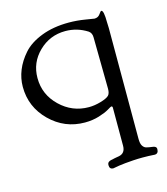

<svg xmlns="http://www.w3.org/2000/svg" viewBox="-104 -527 732 843"><g transform="rotate(-15 262.0 -105.0)"><path d="M258.8 -401.4Q188.5 -401.4 138.2 -352.5Q87.9 -303.7 87.9 -233.4Q87.9 -158.2 143.1 -105Q198.2 -51.8 273.4 -51.8Q299.8 -51.8 328.1 -60.1Q356.4 -68.4 366.2 -78.1Q375 -86.9 375 -108.4Q375 -154.3 372.1 -342.8Q372.1 -362.3 358.4 -372.1Q312.5 -401.4 258.8 -401.4ZM15.6 -212.9Q15.6 -251 30.3 -287.6Q44.9 -324.2 74.7 -357.9Q104.5 -391.6 158.7 -412.6Q212.9 -433.6 283.2 -433.6Q320.3 -433.6 358.4 -427.2Q396.5 -420.9 397.5 -420.9Q414.1 -420.9 422.9 -433.6Q431.6 -446.3 434.6 -446.3Q446.3 -446.3 446.3 -390.6Q446.3 -386.7 446.8 -377.9Q447.3 -369.1 447.3 -364.3V138.7Q447.3 160.2 453.6 170.4Q460 180.7 469.2 183.6Q478.5 186.5 502 189.5Q515.6 192.4 515.6 203.1Q515.6 224.6 498 224.6Q496.1 224.6 489.3 224.1Q482.4 223.6 470.2 223.1Q458 222.7 443.4 222.7Q421.9 222.7 400.4 224.1Q378.9 225.6 363.3 227.1Q347.7 228.5 335.4 230.5Q323.2 232.4 315.9 233.9Q308.6 235.4 307.6 235.4Q290 235.4 290 216.8Q290 213.9 290.5 210.9Q291 208 292.5 206.1Q293.9 204.1 295.9 202.6Q297.9 201.2 300.8 199.7Q303.7 198.2 306.6 197.8Q309.6 197.3 314.5 196.3Q319.3 195.3 322.8 194.3Q326.2 193.4 333 192.4Q339.8 191.4 344.7 190.4Q374 184.6 374 150.4V-22.5Q374 -29.3 368.2 -29.3Q366.2 -29.3 350.1 -19.5Q334 -9.8 304.2 -0.5Q274.4 8.8 239.3 8.8Q147.5 8.8 81.5 -56.2Q15.6 -121.1 15.6 -212.9Z"/></g></svg>

Font: Goudy Bookletter 1911
Style: Regular
Weight: 400
Version: Version 2010.07.03